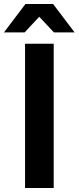

<svg xmlns="http://www.w3.org/2000/svg" viewBox="-38 -945 395 965"><path d="M229 -924.8 336.9 -782.2H232.9L159.2 -860.8L85.9 -782.2H-18.1L89.8 -924.8ZM231.9 -725.1V0H87.9V-725.1Z"/></svg>

Font: Stilu SemiBold
Style: Regular
Weight: 600
Designer: Genilson Lima Santos
Foundry: Genilson Lima Santos
Version: Version 1.200;PS 001.200;hotconv 1.0.88;makeotf.lib2.5.64775